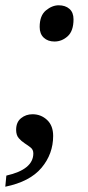

<svg xmlns="http://www.w3.org/2000/svg" viewBox="-28 -560 334 726"><path d="M178 -403Q153 -403 137.5 -417.5Q122 -432 122 -458Q122 -501 145.5 -520.5Q169 -540 194 -540Q219 -540 234.5 -526.5Q250 -513 250 -487Q250 -443 228 -423Q206 -403 178 -403ZM-4 104Q98 81 98 20Q98 6 88 -2Q78 -10 65.5 -18Q53 -26 43 -37.5Q33 -49 33 -69Q33 -98 51.5 -113Q70 -128 95 -128Q127 -128 150 -106.5Q173 -85 173 -46Q173 22 129 74.5Q85 127 -8 146Z"/></svg>

Font: NotoSerif-Italic
Style: Regular
Weight: 400
Italic angle: -12°
Designer: Monotype Design Team
Foundry: Monotype Imaging Inc.
Version: Version 2.007; ttfautohint (v1.8) -l 8 -r 50 -G 200 -x 14 -D